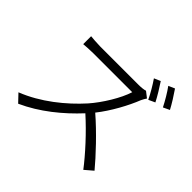

<svg xmlns="http://www.w3.org/2000/svg" viewBox="-195 -1098 1390 1390"><g transform="rotate(45 500.0 -403.0)"><path d="M837 -674C817 -714 780 -774 755 -811L706 -790C733 -751 768 -692 787 -651ZM729 -686C714 -681 689 -678 659 -678H267C236 -678 180 -683 169 -684V-603C178 -604 232 -608 267 -608H666C640 -523 565 -401 497 -324C392 -207 246 -88 84 -25L141 35C292 -33 426 -143 534 -260C637 -168 746 -48 813 40L875 -13C809 -93 687 -223 581 -314C652 -403 717 -524 751 -611C756 -623 768 -643 774 -651ZM818 -825C846 -787 879 -731 901 -687L950 -710C931 -747 892 -809 866 -846Z"/></g></svg>

Font: Genne Gothic Normal
Style: Regular
Weight: 350
Designer: Ryoko NISHIZUKA (kana & ideographs); Paul D. Hunt (Latin, Greek & Cyrillic); Wenlong ZHANG (bopomofo); Sandoll Communica
Foundry: Adobe Systems Incorporated
Version: Version 1.004;PS 1.004;hotconv 16.6.51;makeotf.lib2.5.65220